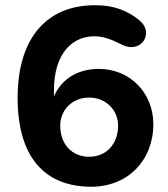

<svg xmlns="http://www.w3.org/2000/svg" viewBox="-20 -700 640 730"><path d="M327 10C466 10 563 -90 563 -228C563 -346 475 -438 356 -438C277 -438 214 -401 185 -333V-355C185 -504 261 -562 338 -562C369 -562 396 -554 442 -531C517 -492 567 -575 512 -621C463 -663 406 -680 346 -680C167 -683 47 -565 47 -328C47 -105 148 10 327 10ZM319 -104C253 -104 209 -152 209 -223C209 -280 253 -329 319 -329C384 -329 429 -280 429 -223C429 -152 384 -104 319 -104Z"/></svg>

Font: SN Pro
Style: Bold
Weight: 700
Designer: Tobias Whetton
Foundry: Supernotes
Version: Version 1.003;Glyphs 3.3 (3324)